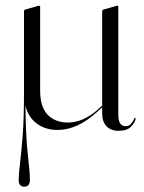

<svg xmlns="http://www.w3.org/2000/svg" viewBox="-20 -456 514 684"><path d="M65.5 -124.5V-416Q65.5 -420.5 70 -422L114 -434.5Q116.5 -435.5 119.5 -435.5Q123 -435.5 123 -432V-133Q123 -74.5 150 -47Q177 -19.5 221.5 -19.5Q249.5 -19.5 276 -31.2Q302.5 -43 326 -63.5L344 -80V-416Q344 -420.5 349 -422L392.5 -434.5Q395 -435.5 398 -435.5Q401.5 -435.5 401.5 -432V-46Q401.5 -6.5 428 -6.5Q439.5 -6.5 446 -14Q452.5 -21.5 455.8 -28.8Q459 -36 461 -36Q464 -36 463 -32.5Q461.5 -20.5 447.2 -5.2Q433 10 402.5 10Q375 10 359.5 -6.2Q344 -22.5 344 -51.5V-73.5L328.5 -59.5Q290 -24.5 255 -8.8Q220 7 185 7Q142.5 7 111.8 -15.2Q81 -37.5 70.5 -79.5Q72 33.5 79.2 95.5Q86.5 157.5 86.5 185Q86.5 209 66.5 209Q46.5 209 46.5 185Q46.5 165 51.2 126.8Q56 88.5 60.8 27Q65.5 -34.5 65.5 -124.5Z"/></svg>

Font: Fraunces 144pt Light
Style: Regular
Weight: 300
Version: Version 1.000;[b76b70a41]